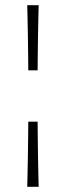

<svg xmlns="http://www.w3.org/2000/svg" viewBox="-20 -720 254 740"><path d="M89 -449Q89 -467 88.5 -503.5Q88 -540 87.5 -581.5Q87 -623 86 -656Q85 -689 85 -700H129Q129 -689 128 -656Q127 -623 126.5 -581.5Q126 -540 125.5 -503.5Q125 -467 125 -449ZM89 -251H125Q125 -233 125.5 -196.5Q126 -160 126.5 -118.5Q127 -77 128 -44Q129 -11 129 0H85Q85 -11 86 -44Q87 -77 87.5 -118.5Q88 -160 88.5 -196.5Q89 -233 89 -251Z"/></svg>

Font: Ojuju Medium
Style: Regular
Weight: 500
Designer: Chisaokwu Joboson, Mirko Velimirovic
Foundry: Udi Foundry
Version: Version 1.000